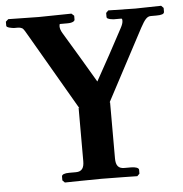

<svg xmlns="http://www.w3.org/2000/svg" viewBox="-68 -694 709 742"><g transform="rotate(-5 287.0 -323.0)"><path d="M232 -75C232 -50 224 -35 200 -35H174C156 -35 145 -31 145 -23V-8L154 1C154 1 261 -1 296 -1C334 -1 435 1 435 1L444 -8V-23C444 -31 430 -35 414 -35H388C365 -35 355 -47 355 -75V-293L353 -292L500 -569C517 -600 526 -611 541 -611H562C582 -611 593 -614 593 -623V-638L584 -647C584 -647 492 -645 484 -645C471 -645 379 -647 379 -647L370 -638V-622C370 -618 374 -613 396 -611H426C429 -611 430 -609 430 -602C430 -595 427 -586 421 -575C386 -509 350 -443 313 -377C268 -454 240 -500 195 -575C189 -585 186 -594 186 -602C186 -608 187 -611 189 -611H218C237 -611 246 -617 246 -623V-638L236 -647C236 -647 115 -645 109 -645C96 -645 -9 -647 -9 -647L-19 -638V-622C-19 -615 1 -612 10 -611H25C32 -611 38 -609 42 -607C47 -604 54 -592 67 -569C123 -473 179 -376 235 -280L232 -282Z"/></g></svg>

Font: Libertinus Serif Semibold
Style: Regular
Weight: 600
Designer: Philipp H. Poll, Khaled Hosny
Foundry: Caleb Maclennan
Version: Version 7.050;RELEASE